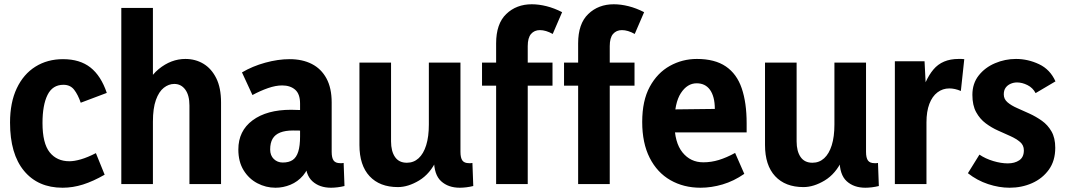

<svg xmlns="http://www.w3.org/2000/svg" viewBox="-20 -862 4994 899"><path d="M273 17Q158 17 92.5 -62Q27 -141 27 -288Q27 -382 58.5 -448.5Q90 -515 146 -550Q202 -585 275 -585Q354 -585 403.5 -546Q453 -507 480 -427L358 -381Q345 -419 327 -442Q309 -465 277 -465Q226 -465 202.5 -417.5Q179 -370 179 -286Q179 -191 212.5 -149Q246 -107 305 -107Q328 -107 359 -116Q390 -125 429 -145L470 -44Q416 -13 368.5 2Q321 17 273 17Z M867 0V-368Q867 -416 847.5 -442.5Q828 -469 796 -469Q770 -469 747 -451Q724 -433 710 -394Q696 -355 696 -292V0H548V-825H696V-396H642Q665 -491 723 -538.5Q781 -586 848 -586Q895 -586 932.5 -563.5Q970 -541 992.5 -496Q1015 -451 1015 -382V0Z M1409 -114H1433Q1424 -69 1399 -40Q1374 -11 1340 3Q1306 17 1270 17Q1225 17 1185 -4Q1145 -25 1120.5 -65Q1096 -105 1096 -162Q1096 -249 1162.5 -298.5Q1229 -348 1343 -348Q1363 -348 1395.5 -346.5Q1428 -345 1451 -340V-244Q1426 -248 1403.5 -249.5Q1381 -251 1352 -251Q1316 -251 1292 -241.5Q1268 -232 1256.5 -212.5Q1245 -193 1245 -162Q1245 -134 1262 -117.5Q1279 -101 1304 -101Q1333 -101 1350.5 -113Q1368 -125 1376.5 -152Q1385 -179 1385 -223V-377Q1385 -422 1362 -442Q1339 -462 1301 -462Q1271 -462 1235 -449.5Q1199 -437 1162 -417L1113 -523Q1162 -552 1222 -568.5Q1282 -585 1336 -585Q1396 -585 1440 -562.5Q1484 -540 1508.5 -495Q1533 -450 1533 -382V-151Q1533 -123 1542 -110.5Q1551 -98 1573 -98Q1576 -98 1580.5 -98Q1585 -98 1589 -99L1593 9Q1577 13 1560.5 15Q1544 17 1530 17Q1476 17 1442.5 -13.5Q1409 -44 1409 -114Z M2012 -114H2025Q1994 -48 1942.5 -17Q1891 14 1843 14Q1758 14 1710.5 -37Q1663 -88 1663 -183V-569H1811V-200Q1811 -154 1829.5 -127Q1848 -100 1885 -100Q1917 -100 1940 -121Q1963 -142 1975.5 -182Q1988 -222 1988 -279V-569H2136V-151Q2136 -123 2145 -110.5Q2154 -98 2176 -98Q2180 -98 2184 -98Q2188 -98 2192 -99L2196 9Q2180 13 2163.5 15Q2147 17 2133 17Q2079 17 2045.5 -13.5Q2012 -44 2012 -114Z M2303 0V-659Q2303 -751 2350.5 -796.5Q2398 -842 2470 -842Q2503 -842 2539 -833Q2575 -824 2612 -805L2568 -703Q2552 -712 2537 -716.5Q2522 -721 2508 -721Q2482 -721 2466.5 -703Q2451 -685 2451 -646V0ZM2237 -461V-569H2567V-461Z M2687 0V-659Q2687 -751 2734.5 -796.5Q2782 -842 2854 -842Q2887 -842 2923 -833Q2959 -824 2996 -805L2952 -703Q2936 -712 2921 -716.5Q2906 -721 2892 -721Q2866 -721 2850.5 -703Q2835 -685 2835 -646V0ZM2621 -461V-569H2951V-461Z M3260 17Q3181 17 3119 -18.5Q3057 -54 3022 -123Q2987 -192 2987 -291Q2987 -391 3022.5 -456Q3058 -521 3116.5 -553.5Q3175 -586 3243 -586Q3327 -586 3378.5 -551Q3430 -516 3453 -448.5Q3476 -381 3476 -285V-242H3070L3072 -349L3327 -352Q3327 -382 3321 -404.5Q3315 -427 3304 -442Q3293 -457 3277.5 -464.5Q3262 -472 3242 -472Q3198 -472 3168 -426Q3138 -380 3138 -286Q3138 -195 3175.5 -148.5Q3213 -102 3273 -102Q3310 -102 3346 -113Q3382 -124 3422 -146L3465 -48Q3416 -14 3363.5 1.5Q3311 17 3260 17Z M3911 -114H3924Q3893 -48 3841.5 -17Q3790 14 3742 14Q3657 14 3609.5 -37Q3562 -88 3562 -183V-569H3710V-200Q3710 -154 3728.5 -127Q3747 -100 3784 -100Q3816 -100 3839 -121Q3862 -142 3874.5 -182Q3887 -222 3887 -279V-569H4035V-151Q4035 -123 4044 -110.5Q4053 -98 4075 -98Q4079 -98 4083 -98Q4087 -98 4091 -99L4095 9Q4079 13 4062.5 15Q4046 17 4032 17Q3978 17 3944.5 -13.5Q3911 -44 3911 -114Z M4170 0V-575H4309L4318 -398H4288Q4309 -487 4350.5 -536.5Q4392 -586 4468 -586Q4475 -586 4481.5 -586Q4488 -586 4495 -585L4479 -436Q4451 -448 4425 -448Q4394 -448 4369.5 -429.5Q4345 -411 4331.5 -375.5Q4318 -340 4318 -289V0Z M4707 17Q4658 17 4606.5 0Q4555 -17 4512 -51L4566 -138Q4594 -119 4630.5 -108Q4667 -97 4699 -97Q4731 -97 4752.5 -111.5Q4774 -126 4774 -158Q4774 -182 4756.5 -197Q4739 -212 4711.5 -224.5Q4684 -237 4653.5 -250.5Q4623 -264 4595.5 -284.5Q4568 -305 4550.5 -337Q4533 -369 4533 -418Q4533 -471 4562.5 -508.5Q4592 -546 4639 -566Q4686 -586 4737 -586Q4793 -586 4845 -561.5Q4897 -537 4922 -481L4829 -426Q4816 -451 4791 -463.5Q4766 -476 4742 -476Q4726 -476 4711.5 -469.5Q4697 -463 4688.5 -451Q4680 -439 4680 -420Q4680 -398 4697.5 -383Q4715 -368 4742.5 -356Q4770 -344 4800.5 -330Q4831 -316 4858.5 -296.5Q4886 -277 4903.5 -246.5Q4921 -216 4921 -170Q4921 -109 4891 -67.5Q4861 -26 4812.5 -4.5Q4764 17 4707 17Z"/></svg>

Font: Yaldevi
Style: Bold
Weight: 700
Designer: Sol Matas, Rajitha Manaperi, Kosala Senevirathne
Foundry: Mooniak
Version: Version 1.100